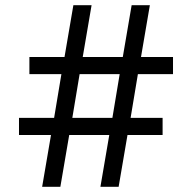

<svg xmlns="http://www.w3.org/2000/svg" viewBox="-20 -718 738 738"><path d="M400 -199H246L212 0H142L176 -199H53V-265H188L216 -433H93V-499H228L262 -698H332L298 -499H452L486 -698H556L522 -499H645V-433H510L482 -265H605V-199H470L436 0H366ZM412 -265 440 -433H286L258 -265Z"/></svg>

Font: IBM Plex Sans Thai Looped Text
Style: Regular
Weight: 450
Designer: Mike Abbink, Paul van der Laan, Pieter van Rosmalen, Ben Mitchell, Mark Frömberg
Foundry: Bold Monday
Version: Version 1.1